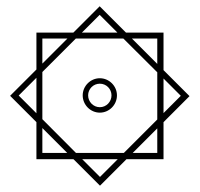

<svg xmlns="http://www.w3.org/2000/svg" viewBox="-20 -465 626 602"><path d="M293.5 117.2 376.5 34.2H492.7V-82L574.2 -163.6L492.7 -245.1V-362.8H375L292.5 -445.3L210 -362.8H94.2V-247.1L11.7 -164.6L94.2 -82V34.2H210.4ZM218.3 14.6 112.8 -91.3V-239.3L217.8 -344.2H366.7L473.1 -238.3V-90.3L368.2 14.6ZM293 -111.8C322.3 -111.8 346.7 -136.2 346.7 -166C346.7 -195.3 322.3 -219.7 293 -219.7C263.7 -219.7 239.3 -195.3 239.3 -166C239.3 -136.2 263.7 -111.8 293 -111.8ZM293 -128.9C272.5 -128.9 256.3 -146 256.3 -166C256.3 -186 272.5 -202.6 293 -202.6C313.5 -202.6 329.6 -186 329.6 -166C329.6 -146 313.5 -128.9 293 -128.9ZM393.6 -344.2H473.1V-264.6ZM236.8 -362.8 292.5 -418.5 348.1 -362.8ZM94.2 -109.9 38.6 -165.5 94.2 -221.2ZM112.8 -265.6V-344.2H191.4ZM293.5 89.8 237.8 34.2H349.1ZM112.8 14.6V-63.5L190.9 14.6ZM473.1 -62.5V14.6H396ZM492.7 -218.8 546.9 -164.6 492.7 -110.4Z"/></svg>

Font: Cascadia Mono NF Light
Style: Regular
Weight: 300
Monospace: yes
Designer: Aaron Bell
Foundry: Saja Typeworks
Version: Version 2404.023